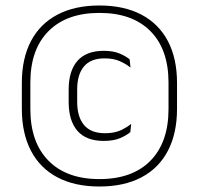

<svg xmlns="http://www.w3.org/2000/svg" viewBox="-20 -669 724 699"><path d="M342 10Q252 10 188.8 -23.5Q125.5 -57 92.5 -120.5Q59.5 -184 59.5 -273V-366.5Q59.5 -456 92.5 -519Q125.5 -582 188.8 -615.5Q252 -649 342 -649Q432 -649 495.2 -615.5Q558.5 -582 591.5 -519Q624.5 -456 624.5 -366.5V-273Q624.5 -184 591.5 -120.5Q558.5 -57 495.2 -23.5Q432 10 342 10ZM357.5 -156Q293.5 -156 261.8 -192.8Q230 -229.5 230 -298V-342.5Q230 -411 262 -447.5Q294 -484 358 -484Q392.5 -484 415.8 -474Q439 -464 452 -453L455 -423Q438.5 -436.5 415.8 -446.5Q393 -456.5 360.5 -456.5Q310.5 -456.5 285.8 -427.2Q261 -398 261 -343.5V-298Q261 -243.5 286 -213.8Q311 -184 362 -184Q395.5 -184 418.2 -194.2Q441 -204.5 457.5 -218L454.5 -188Q440.5 -176 417 -166Q393.5 -156 357.5 -156ZM342 -17Q462 -17 527.8 -84Q593.5 -151 593.5 -272V-368.5Q593.5 -489 527.8 -555.5Q462 -622 342 -622Q222.5 -622 156.5 -555.5Q90.5 -489 90.5 -368.5V-272Q90.5 -151 156.5 -84Q222.5 -17 342 -17Z"/></svg>

Font: Anek Gujarati Medium ExtraLight
Style: Regular
Weight: 250
Version: Version 1.003